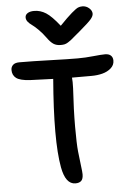

<svg xmlns="http://www.w3.org/2000/svg" viewBox="-64 -1089 748 1101"><g transform="rotate(-5 309.5 -538.0)"><path d="M452.1 -1042Q474.6 -1042 491.2 -1027.3Q507.8 -1012.7 507.8 -995.1Q507.8 -981.4 493.2 -963.9Q478.5 -946.3 424.8 -900.9Q412.1 -890.6 394.5 -875.5Q377 -860.4 370.1 -855Q363.3 -849.6 352.3 -842.8Q341.3 -835.9 332 -834Q322.8 -832 310.1 -832Q285.6 -832 268.6 -843Q251.5 -854 231.9 -881.8Q211.9 -909.7 189.7 -931.2Q167.5 -952.6 154.1 -961.9Q140.6 -971.2 131.8 -982.4Q123 -993.7 123 -1006.8Q123 -1022 137 -1031Q150.9 -1040 174.8 -1040Q210.4 -1040 242.4 -1019.8Q274.4 -999.5 319.8 -941.9Q363.8 -987.8 390.1 -1010.3Q416.5 -1032.7 427.5 -1037.4Q438.5 -1042 452.1 -1042ZM325.2 -34.2Q268.1 -34.2 250 -133.8Q221.2 -290.5 250 -642.1Q222.7 -642.6 116.2 -647Q59.6 -650.4 37.8 -667Q16.1 -683.6 16.1 -713.9Q16.1 -731.4 28.1 -742.7Q40 -753.9 64.9 -753.9Q139.2 -753.9 241.7 -750.5Q344.2 -747.1 399.9 -747.1Q444.3 -747.1 490.5 -752Q536.6 -756.8 558.1 -756.8Q580.1 -756.8 591.6 -746.1Q603 -735.4 603 -716.8Q603 -690.9 582.8 -673.1Q562.5 -655.3 533.4 -647.7Q504.4 -640.1 470.2 -640.1H357.9Q360.4 -619.1 358.9 -579.1Q351.1 -455.6 351.1 -357.9Q351.1 -260.3 355.7 -215.3Q360.4 -170.4 365.2 -133.1Q370.1 -95.7 370.1 -83Q370.1 -56.6 358.9 -45.4Q347.7 -34.2 325.2 -34.2Z"/></g></svg>

Font: Shantell Sans Bouncy
Style: Regular
Weight: 500
Designer: Stephen Nixon, Anya Danilova, Shantell Martin
Foundry: Arrow Type
Version: Version 1.006;[9816181b4]